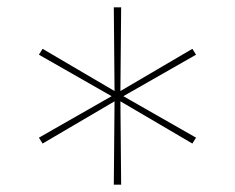

<svg xmlns="http://www.w3.org/2000/svg" viewBox="-20 -602 640 523"><path d="M290 -99 292 -326 96 -211 86 -227 284 -340 86 -453 96 -469 292 -354 290 -582H310L308 -354L504 -469L514 -453L316 -340L514 -227L504 -211L308 -326L310 -99Z"/></svg>

Font: Iosevka SS04 Thin Extended
Style: Regular
Weight: 100
Width: 7
Monospace: yes
Designer: Belleve Invis
Foundry: Belleve Invis
Version: Version 19.0.0; ttfautohint (v1.8.4)